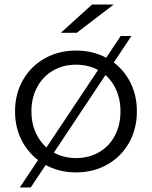

<svg xmlns="http://www.w3.org/2000/svg" viewBox="-20 -752 667 843"><path d="M314 5Q238 5 177 -29.5Q116 -64 81 -125Q46 -186 46 -263Q46 -340 81 -401Q116 -462 177 -496Q238 -530 314 -530Q390 -530 451 -496Q512 -462 546.5 -401Q581 -340 581 -263Q581 -186 546.5 -125Q512 -64 451 -29.5Q390 5 314 5ZM314 -58Q370 -58 414.5 -83.5Q459 -109 484 -156Q509 -203 509 -263Q509 -323 484 -370Q459 -417 414.5 -442.5Q370 -468 314 -468Q258 -468 213.5 -442.5Q169 -417 143.5 -370Q118 -323 118 -263Q118 -203 143.5 -156Q169 -109 213.5 -83.5Q258 -58 314 -58ZM510 -594H557L115 71H67ZM384 -732H479L317 -608H247Z"/></svg>

Font: APTA Sans Regular
Style: Regular
Weight: 400
Version: Version 7.200